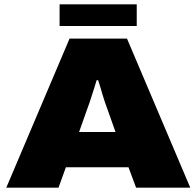

<svg xmlns="http://www.w3.org/2000/svg" viewBox="-20 -866 906 886"><path d="M9 0 301 -688H566L858 0H608L573 -94H284L250 0ZM345 -257H513L473 -370Q469 -380 464 -395Q459 -410 453.5 -428Q448 -446 443 -464Q438 -482 433 -496H426Q421 -478 413.5 -455.5Q406 -433 399 -410.5Q392 -388 385 -370ZM255 -746V-846H611V-746Z"/></svg>

Font: Archivo SemiExpanded Black
Style: Regular
Weight: 900
Width: 6
Designer: Hector Gatti
Foundry: Omnibus-Type
Version: Version 2.001